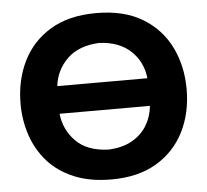

<svg xmlns="http://www.w3.org/2000/svg" viewBox="-52 -784 919 851"><g transform="rotate(-5 407.0 -358.0)"><path d="M410.5 13Q314 13 243.5 -16.8Q173 -46.5 127.5 -98Q82 -149.5 59.8 -216Q37.5 -282.5 37.5 -356Q37.5 -460 78.8 -544.2Q120 -628.5 202 -678Q284 -727.5 406 -727.5Q530 -727.5 612.2 -677.5Q694.5 -627.5 735.5 -543.5Q776.5 -459.5 776.5 -356.5Q776.5 -250.5 734.2 -167Q692 -83.5 610.5 -35.2Q529 13 410.5 13ZM408 -594.5Q317 -590.5 266 -541Q215 -491.5 206.5 -420H607.5Q599.5 -494 548 -542.2Q496.5 -590.5 408 -594.5ZM408 -120Q470.5 -122.5 513.2 -146.8Q556 -171 579.8 -210.2Q603.5 -249.5 608 -297H206Q213.5 -225.5 263.5 -174.5Q313.5 -123.5 408 -120Z"/></g></svg>

Font: Commissioner Flair
Style: Bold
Weight: 700
Designer: Kostas Bartsokas
Foundry: Kostas Bartsokas
Version: Version 1.000; ttfautohint (v1.8.3)